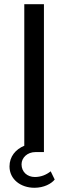

<svg xmlns="http://www.w3.org/2000/svg" viewBox="-20 -720 323 909"><path d="M95 -700V-30C54 -13 25 21 25 68C25 129 78 169 143 169C188 169 223 150 239 130L220 91C200 107 175 118 145 118C109 118 82 94 82 58C82 27 109 0 148 0H188V-700Z"/></svg>

Font: Gully
Style: Regular
Weight: 400
Designer: jaikishan Patel
Foundry: MagicType
Version: Version 1.000;Glyphs 3.2 (3242)